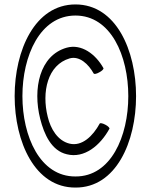

<svg xmlns="http://www.w3.org/2000/svg" viewBox="-20 -833 665 865"><path d="M593 -400C593 -606 503 -813 320 -813C137 -813 46 -606 46 -400C46 -194 137 13 320 12C503 13 593 -194 593 -400ZM81 -400C81 -581 160 -763 320 -763C480 -763 558 -581 558 -400C558 -219 480 -37 320 -38C160 -37 81 -219 81 -400ZM446 -526C411 -589 347 -637 280 -618C158 -583 127 -433 161 -298C179 -227 212 -154 281 -138C360 -118 432 -178 473 -253C475 -256 467 -265 455 -271C442 -278 431 -280 429 -276C399 -221 350 -172 293 -186C240 -199 208 -252 195 -307C167 -418 194 -541 294 -570C338 -582 378 -545 402 -502C404 -498 415 -500 427 -507C439 -513 448 -522 446 -526Z"/></svg>

Font: Nupuram Condensed Thin
Style: Regular
Weight: 100
Width: 3
Designer: Santhosh Thottingal (santhosh.thottingal@gmail.com)
Foundry: SMC
Version: Version 1.000